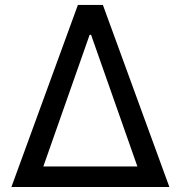

<svg xmlns="http://www.w3.org/2000/svg" viewBox="-20 -747 722 767"><path d="M25.6 0H656.6L391 -727.3H291.2ZM153.1 -82 338.1 -608H343.8L528.8 -82Z"/></svg>

Font: GiG Sans Text
Style: Regular
Weight: 400
Designer: Andreas Faust
Version: Version 1.100;FEAKit 1.0